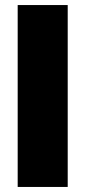

<svg xmlns="http://www.w3.org/2000/svg" viewBox="-20 -740 338 760"><path d="M248 -720H50V0H248Z"/></svg>

Font: Chivo Light
Style: Bold
Weight: 900
Designer: Hector Gatti
Foundry: Omnibus-Type
Version: Version 1.003;PS 001.003;hotconv 1.0.70;makeotf.lib2.5.58329